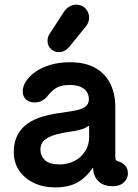

<svg xmlns="http://www.w3.org/2000/svg" viewBox="-20 -801 600 836"><path d="M219 15Q169 15 128.5 -4Q88 -23 64 -57.5Q40 -92 40 -140Q40 -210 87 -252.5Q134 -295 240 -309Q276 -314 304.5 -319Q333 -324 350 -335.5Q367 -347 367 -369Q367 -387 358 -401Q349 -415 330.5 -423Q312 -431 283 -431Q244 -431 222.5 -416.5Q201 -402 188 -384Q178 -371 163.5 -363Q149 -355 131 -355Q107 -355 93 -368Q79 -381 79 -403Q79 -426 94 -448.5Q109 -471 136 -489.5Q163 -508 201 -519Q239 -530 284 -530Q352 -530 395.5 -505Q439 -480 460.5 -436Q482 -392 482 -336V-121Q482 -110 484.5 -105Q487 -100 496 -98Q511 -94 524 -81Q537 -68 537 -46Q537 -23 519 -6.5Q501 10 469 10Q431 9 410.5 -10Q390 -29 386 -58V-69H383Q356 -29 318 -7Q280 15 219 15ZM239 -85Q275 -85 304 -100Q333 -115 350.5 -142Q368 -169 368 -203V-250Q368 -252 366.5 -252.5Q365 -253 361 -250Q348 -241 328.5 -236Q309 -231 288 -228Q267 -225 248 -221Q201 -212 178.5 -195Q156 -178 156 -150Q156 -123 175.5 -104Q195 -85 239 -85ZM236 -574Q217 -574 202 -587.5Q187 -601 187 -623Q187 -641 197 -655L258 -749Q270 -767 287.5 -775Q305 -783 321 -780Q342 -777 355 -761Q368 -745 368 -723Q368 -713 364 -702.5Q360 -692 350 -681L280 -595Q261 -574 236 -574Z"/></svg>

Font: National Park SemiBold
Style: Regular
Weight: 600
Designer: Andrea Herstowski, Ben Hoepner
Version: Version 1.009